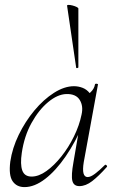

<svg xmlns="http://www.w3.org/2000/svg" viewBox="-20 -751 472 784"><path d="M80 13Q48 13 31.5 -11Q15 -35 22 -91Q30 -146 56.5 -200.5Q83 -255 120.5 -300Q158 -345 200.5 -372Q243 -399 282 -399Q300 -399 317 -392.5Q334 -386 346 -371Q358 -356 360 -332L322 -357Q333 -359 349 -373.5Q365 -388 368 -407Q370 -410 375.5 -409Q381 -408 380 -406L322 -89Q312 -28 338 -28Q350 -28 368 -41.5Q386 -55 408 -77Q411 -80 415 -76Q419 -72 416 -69Q383 -32 356.5 -11.5Q330 9 304 9Q281 9 275.5 -12.5Q270 -34 280 -89L304 -229L320 -246Q289 -172 248.5 -113Q208 -54 164.5 -20.5Q121 13 80 13ZM109 -30Q138 -30 169.5 -52.5Q201 -75 230.5 -112Q260 -149 282 -194Q304 -239 313 -283Q321 -318 305.5 -343Q290 -368 251 -367Q215 -366 176.5 -334Q138 -302 108.5 -248.5Q79 -195 69 -127Q62 -80 71 -55Q80 -30 109 -30ZM291 -475 254 -727Q253 -731 260 -731Q267 -731 276.5 -728.5Q286 -726 293 -722.5Q300 -719 300 -716V-476Q300 -474 295.5 -473Q291 -472 291 -475Z"/></svg>

Font: Cormorant Infant Light
Style: Italic
Weight: 300
Italic angle: -10°
Designer: Christian Thalmann (Catharsis Fonts)
Foundry: Catharsis Fonts
Version: Version 4.001